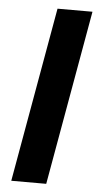

<svg xmlns="http://www.w3.org/2000/svg" viewBox="-52 -733 390 766"><g transform="rotate(5 143.5 -350.0)"><path d="M23 0 147 -700H287L163 0Z"/></g></svg>

Font: DM Sans 18pt ExtraBold
Style: Italic
Weight: 800
Italic angle: -10°
Designer: Colophon Foundry, Jonny Pinhorn
Foundry: Colophon Foundry
Version: Version 4.004;gftools[0.9.30]